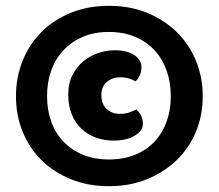

<svg xmlns="http://www.w3.org/2000/svg" viewBox="-20 -639 753 661"><path d="M355 -619Q427 -619 486 -595Q545 -571 588 -529Q631 -487 654.5 -430Q678 -373 678 -308Q678 -242 654.5 -185.5Q631 -129 588 -87.5Q545 -46 486 -22Q427 2 355 2Q283 2 224 -22Q165 -46 123 -87.5Q81 -129 58 -185.5Q35 -242 35 -308Q35 -373 58 -430Q81 -487 123 -529Q165 -571 224 -595Q283 -619 355 -619ZM142 -308Q142 -260 156.5 -220Q171 -180 199 -151Q227 -122 266 -106Q305 -90 355 -90Q405 -90 444.5 -106Q484 -122 511.5 -151Q539 -180 553.5 -220Q568 -260 568 -308Q568 -356 553.5 -396.5Q539 -437 511.5 -466.5Q484 -496 444.5 -512.5Q405 -529 355 -529Q305 -529 266 -512.5Q227 -496 199 -466.5Q171 -437 156.5 -396.5Q142 -356 142 -308ZM329 -312Q329 -281 347 -264Q365 -247 393 -247Q412 -247 425.5 -252Q439 -257 449 -262Q472 -242 472 -212Q472 -189 444 -172Q416 -155 371 -155Q338 -155 309.5 -165.5Q281 -176 260 -196Q239 -216 227 -245.5Q215 -275 215 -313Q215 -352 229.5 -380.5Q244 -409 267 -428Q290 -447 318.5 -456.5Q347 -466 375 -466Q417 -466 442 -449.5Q467 -433 467 -408Q467 -379 447 -359Q438 -364 424.5 -368.5Q411 -373 394 -373Q367 -373 348 -357Q329 -341 329 -312Z"/></svg>

Font: Baloo 2 Latin ExtraBold
Style: Regular
Weight: 400
Designer: Sarang Kulkarni and Ek Type
Foundry: Ek Type
Version: Version 1.001